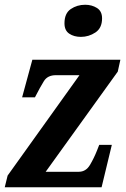

<svg xmlns="http://www.w3.org/2000/svg" viewBox="-20 -787 530 807"><path d="M0 0 12 -49 314 -471H215Q180 -471 164.5 -446Q149 -421 129 -382L127 -378H73L116 -536H486L475 -486L172 -65H311Q341 -65 358 -93.5Q375 -122 388 -155L397 -178H450L407 0ZM320 -632Q291 -632 271 -645.5Q251 -659 251 -689Q251 -731 277.5 -749Q304 -767 338 -767Q366 -767 387.5 -753.5Q409 -740 409 -710Q409 -669 381 -650.5Q353 -632 320 -632Z"/></svg>

Font: Noto Serif Condensed
Style: Bold Italic
Weight: 700
Width: 3
Italic angle: -12°
Designer: Monotype Design Team
Foundry: Monotype Imaging Inc.
Version: Version 2.014